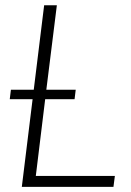

<svg xmlns="http://www.w3.org/2000/svg" viewBox="-20 -728 510 748"><path d="M111.5 -378.5 152 -707.5H201.5L160.5 -378.5H275L270.5 -341.5H156L119.5 -42.5H427.5L422 0H65L107 -341.5H18L22.5 -378.5Z"/></svg>

Font: Lato Light
Style: Italic
Weight: 300
Italic angle: -7°
Designer: Lukasz Dziedzic
Foundry: tyPoland Lukasz Dziedzic
Version: Version 2.007; 2014-02-27